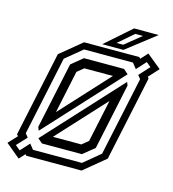

<svg xmlns="http://www.w3.org/2000/svg" viewBox="-137 -951 970 1079"><g transform="rotate(15 347.5 -411.0)"><path d="M71.5 26.5 -12 -43 35.5 -94 27.5 -103 132.5 -597 257.5 -700H579.5L586 -692L623 -732.5L707 -664L653.5 -605.5L660.5 -597L555.5 -103L430.5 0H108.5L103 -7.5ZM226 -141.5H391.5L428.5 -172L481 -418.5ZM176 -89.5 149 -112.5 549 -547.5 556.5 -528 475 -143.5 408.5 -89.5ZM65 -19.5 113 -72 136.5 -42H421.5L517.5 -121.5L615.5 -581L599 -601.5L654 -661.5L627 -684L577.5 -629.5L552.5 -661H268L171 -581L73.5 -121.5L90.5 -100.5L37 -43ZM140 -154 132 -174.5 214 -559.5 280 -613.5H513.5L540.5 -589.5ZM206.5 -280 463 -559H297L259 -528ZM359 -716 509 -848H652.5L482.5 -716ZM435 -743.5H473.5L568 -820H523.5Z"/></g></svg>

Font: Tourney Thin Medium
Style: Italic
Weight: 500
Italic angle: -12°
Version: Version 1.015